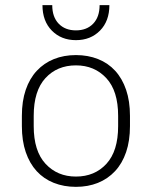

<svg xmlns="http://www.w3.org/2000/svg" viewBox="-20 -720 590 746"><path d="M275 6Q228 6 189 -9.5Q150 -25 122.5 -55Q95 -85 80 -129Q65 -173 65 -230V-270Q65 -327 80 -371Q95 -415 123 -445Q151 -475 189.5 -490.5Q228 -506 275 -506Q322 -506 361 -490.5Q400 -475 427.5 -445Q455 -415 470 -371Q485 -327 485 -270V-230Q485 -173 470 -129Q455 -85 427 -55Q399 -25 360.5 -9.5Q322 6 275 6ZM275 -34Q348 -34 393.5 -83.5Q439 -133 439 -230V-270Q439 -367 393 -416.5Q347 -466 275 -466Q202 -466 156.5 -416.5Q111 -367 111 -270V-230Q111 -133 157 -83.5Q203 -34 275 -34ZM275 -564Q218 -564 181.5 -601Q145 -638 145 -700H183Q183 -654 208 -628Q233 -602 275 -602Q317 -602 342 -628Q367 -654 367 -700H405Q405 -638 368.5 -601Q332 -564 275 -564Z"/></svg>

Font: PT Root UI Light
Style: Regular
Weight: 300
Designer: Vitaly Kuzmin
Foundry: ParaType Ltd.
Version: Version 2.000G